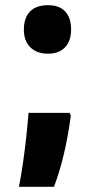

<svg xmlns="http://www.w3.org/2000/svg" viewBox="-20 -581 366 740"><path d="M165 -374Q122 -374 97 -398.5Q72 -423 72 -467Q72 -512 95.5 -536.5Q119 -561 165 -561Q209 -561 231.5 -536.5Q254 -512 254 -467Q254 -423 230.5 -398.5Q207 -374 165 -374ZM248 -146 253 -135Q242 -53 225.5 15.5Q209 84 188 139H53Q61 99 68.5 47.5Q76 -4 81.5 -56Q87 -108 90 -146Z"/></svg>

Font: Noto Sans Gurmukhi UI ExtraCondensed Black
Style: Regular
Weight: 900
Width: 2
Designer: Jelle Bosma - Monotype Design Team
Foundry: Monotype Imaging Inc.
Version: Version 2.004; ttfautohint (v1.8.4.7-5d5b)